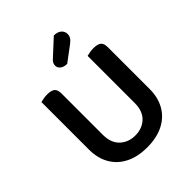

<svg xmlns="http://www.w3.org/2000/svg" viewBox="-231 -966 1117 1117"><g transform="rotate(-45 327.5 -407.5)"><path d="M327 15Q249 15 193 -13.5Q137 -42 107.5 -94Q78 -146 78 -215V-288H196V-220Q196 -153 233.5 -118Q271 -83 327 -83Q384 -83 421 -118Q458 -153 458 -220V-288H577V-215Q577 -146 547.5 -94Q518 -42 462 -13.5Q406 15 327 15ZM196 -253H78V-607Q85 -609 101 -612Q117 -615 133 -615Q166 -615 181 -603Q196 -591 196 -559ZM577 -252H458V-607Q466 -609 481.5 -612Q497 -615 513 -615Q547 -615 562 -603Q577 -591 577 -559ZM302 -737 403 -830Q433 -830 449.5 -815.5Q466 -801 466 -780Q466 -764 458.5 -752Q451 -740 432 -726L341 -658Q313 -659 298.5 -671Q284 -683 284 -700Q284 -710 288 -719Q292 -728 302 -737Z"/></g></svg>

Font: BalooTamma2SemiBold
Style: Regular
Weight: 600
Designer: Divya Kowshik, Shuchita Grover and Ek Type
Foundry: Ek Type
Version: Version 1.700